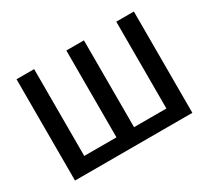

<svg xmlns="http://www.w3.org/2000/svg" viewBox="-139 -943 1276 1172"><g transform="rotate(-30 499.0 -357.0)"><path d="M912 0H85V-714H209V-102H436V-714H560V-102H788V-714H912Z"/></g></svg>

Font: Noto Sans Display Medium
Style: Regular
Weight: 500
Designer: Monotype Design Team
Foundry: Monotype Imaging Inc.
Version: Version 1.900